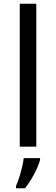

<svg xmlns="http://www.w3.org/2000/svg" viewBox="-20 -780 298 1021"><path d="M173 0H85V-760H173ZM193 70Q189 88 176.5 115.5Q164 143 147.5 171Q131 199 113 221H65V209Q73 192 81.5 165.5Q90 139 97 110.5Q104 82 106 61H193Z"/></svg>

Font: Noto Sans Marchen
Style: Regular
Weight: 400
Designer: Monotype Design Team
Foundry: Monotype Imaging Inc.
Version: Version 2.003; ttfautohint (v1.8.4.7-5d5b)